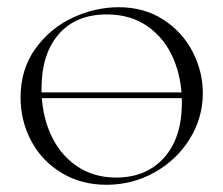

<svg xmlns="http://www.w3.org/2000/svg" viewBox="-20 -500 619 532"><path d="M67 -244H510V-228H67ZM37 -230Q37 -308 78 -365Q119 -422 181.5 -451Q244 -480 309 -480Q379 -480 432 -446Q485 -412 513.5 -357Q542 -302 542 -242Q542 -174 506 -115.5Q470 -57 408.5 -22.5Q347 12 275 12Q205 12 150.5 -21Q96 -54 66.5 -109.5Q37 -165 37 -230ZM484 -216Q484 -283 460 -338.5Q436 -394 389 -427Q342 -460 276 -460Q190 -460 142.5 -405Q95 -350 95 -254Q95 -186 119.5 -130Q144 -74 191 -41Q238 -8 302 -8Q385 -8 434.5 -63Q484 -118 484 -216Z"/></svg>

Font: Cormorant SC Light
Style: Regular
Weight: 300
Designer: Christian Thalmann (Catharsis Fonts)
Foundry: Catharsis Fonts
Version: Version 4.000